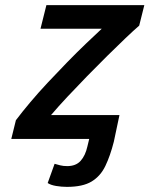

<svg xmlns="http://www.w3.org/2000/svg" viewBox="-20 -542 600 749"><path d="M241 187Q220 187 199 183.5Q178 180 166 172L193 97Q203 100 215 103Q227 106 242 106Q276 106 294.5 85.5Q313 65 321 29L328 0H24L42 -73Q66 -105 98 -143Q130 -181 167 -220.5Q204 -260 241.5 -298.5Q279 -337 314 -370.5Q349 -404 377 -430H138L161 -522H543L523 -442Q502 -424 469.5 -393Q437 -362 398.5 -324Q360 -286 320 -245Q280 -204 243.5 -165Q207 -126 179 -93H446L424 11Q410 66 391 105.5Q372 145 337.5 166Q303 187 241 187Z"/></svg>

Font: Ubuntu Sans Mono Medium
Style: Italic
Weight: 500
Italic angle: -13.5°
Monospace: yes
Designer: Dalton Maag Ltd
Foundry: Dalton Maag Ltd
Version: Version 1.006